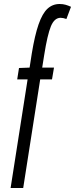

<svg xmlns="http://www.w3.org/2000/svg" viewBox="-20 -730 375 960"><path d="M181 -333 96 210H33L118 -333H66L75 -390L128 -392L139 -463Q154 -554 173 -608.5Q192 -663 217.5 -686.5Q243 -710 278 -710Q295 -710 308.5 -706Q322 -702 335 -696L312 -635Q296 -641 283 -641Q252 -641 234.5 -598.5Q217 -556 201 -455L191 -392H250L240 -333Z"/></svg>

Font: Georama ExtraCondensed
Style: Italic
Weight: 400
Width: 2
Italic angle: -9°
Designer: Jean-Baptiste Levee
Foundry: Production Type
Version: Version 1.000